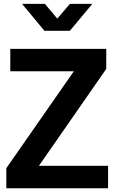

<svg xmlns="http://www.w3.org/2000/svg" viewBox="-20 -1006 611 1026"><path d="M13.8 -107.2 374.5 -625H35V-745H547.8V-637.8L188 -120H557.5V0H13.8ZM97.8 -985.5H219.8L307.8 -880.8H264.2L353.8 -985.5H473.5L353.5 -841.5H217.2Z"/></svg>

Font: Trafiko Sans Variable
Style: Regular
Weight: 400
Designer: Gumpita Rahayu / Trafiko
Foundry: Tokotype / Trafiko
Version: Version 0.001;FEAKit 1.0